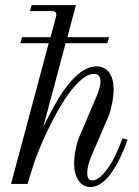

<svg xmlns="http://www.w3.org/2000/svg" viewBox="-20 -732 552 764"><path d="M282.2 -711.9 248 -584H414.1L407.2 -560.1H241.2L151.9 -226.1Q200.2 -325.2 234.9 -374Q301.8 -467.8 363.8 -467.8Q396 -467.8 414.1 -443.6Q432.1 -419.4 432.1 -376Q432.1 -350.1 426 -319.6Q419.9 -289.1 412.1 -270L342.8 -108.9Q327.1 -70.8 327.1 -43Q327.1 -14.2 347.2 -14.2Q368.7 -14.2 393.3 -42.7Q418 -71.3 435.8 -107.2Q453.6 -143.1 467.8 -182.1L487.8 -175.8Q474.1 -137.7 458.7 -105.7Q443.4 -73.7 424.6 -46.4Q405.8 -19 384 -3.4Q362.3 12.2 339.8 12.2Q310.1 12.2 292.5 -13.9Q274.9 -40 274.9 -81.1Q274.9 -105.5 280.8 -136Q286.6 -166.5 294.9 -186L363.8 -347.2Q379.9 -386.7 379.9 -407.2Q379.9 -438 354 -438Q327.6 -438 295.9 -408Q264.2 -377.9 235.8 -333.5Q207.5 -289.1 181.2 -236.6Q154.8 -184.1 137 -139.9Q119.1 -95.7 109.9 -65.9L89.8 0H23.9L173.8 -560.1H61L67.9 -584H181.2L203.1 -666Q208.5 -688 187 -688H99.1L106 -711.9Z"/></svg>

Font: Flanker Steampunk
Style: Italic
Weight: 400
Italic angle: -12°
Designer: Alexey Kryukov, Leonardo Di Lena
Foundry: Alexey Kryukov, Leonardo Di Lena
Version: 1.210